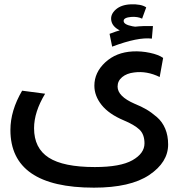

<svg xmlns="http://www.w3.org/2000/svg" viewBox="-20 -654 823 885"><path d="M188 -222Q137 -138 137 -63Q137 29 204.5 72.5Q272 116 417 116Q535 116 590.5 84.5Q646 53 646 7Q646 -35 622.5 -57Q599 -79 551 -99Q482 -128 448.5 -170Q415 -212 415 -259Q415 -320 465 -366.5Q515 -413 592 -417Q631 -419 671 -410.5Q711 -402 732 -387L716 -299Q657 -328 598 -320Q564 -316 543 -298.5Q522 -281 522 -255Q522 -210 600 -176Q632 -163 655 -149.5Q678 -136 703 -114.5Q728 -93 741.5 -61Q755 -29 755 12Q755 94 668 152.5Q581 211 413 211Q28 211 28 -55Q28 -144 82 -236ZM485 -498Q519 -511 532 -514Q498 -531 493 -559Q488 -587 513 -609.5Q538 -632 582 -634Q631 -636 654 -620L635 -568Q615 -578 585 -576Q550 -573 550 -558Q549 -541 590 -533Q596 -532 603 -531Q639 -535 685 -534L680 -476Q616 -484 497 -439Z"/></svg>

Font: LT Superior Semi-bold
Style: Regular
Weight: 600
Designer: Daniel Lyons
Foundry: LyonsType
Version: Version 1.0